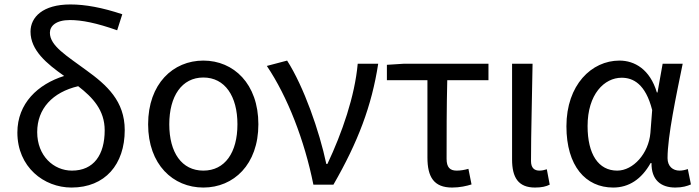

<svg xmlns="http://www.w3.org/2000/svg" viewBox="-20 -829 3137 862"><path d="M303 -63C221 -63 147 -129 147 -236C147 -341 216 -415 331 -442C397 -391 450 -334 450 -244C450 -134 401 -63 303 -63ZM529 -765C439 -795 363 -809 296 -809C172 -809 117 -752 117 -687C117 -603 190 -543 268 -488C150 -451 58 -365 58 -234C58 -79 177 13 301 13C452 13 540 -91 540 -245C540 -375 460 -447 367 -514C279 -579 204 -623 204 -682C204 -712 231 -739 294 -739C347 -739 413 -726 506 -693Z M893 13C1029 13 1140 -90 1140 -271C1140 -453 1029 -557 893 -557C757 -557 645 -453 645 -271C645 -90 757 13 893 13ZM893 -63C796 -63 740 -144 740 -271C740 -397 796 -481 893 -481C990 -481 1046 -397 1046 -271C1046 -144 990 -63 893 -63Z M1387 0H1477C1587 -191 1649 -354 1678 -543H1586C1573 -397 1516 -233 1450 -93H1445C1414 -240 1344 -440 1269 -557L1178 -533C1271 -395 1347 -199 1387 0Z M2010 13C2044 13 2075 6 2097 -1L2083 -71C2065 -66 2048 -63 2030 -63C2000 -63 1985 -78 1985 -116C1985 -226 1985 -346 1988 -469H2173V-543H1795L1717 -538V-469H1899V-122C1899 -34 1928 13 2010 13Z M2382 13C2413 13 2432 8 2448 0L2435 -69C2423 -65 2412 -63 2402 -63C2379 -63 2364 -75 2364 -106C2364 -237 2369 -396 2371 -543H2279V-113C2279 -32 2307 13 2382 13Z M2733 13C2803 13 2860 -24 2901 -97H2905C2904 -21 2947 13 3012 13C3044 13 3066 6 3082 -1L3068 -70C3057 -66 3043 -63 3031 -63C3001 -63 2977 -82 2977 -119C2977 -218 3016 -400 3045 -543H2955L2932 -414H2929C2898 -518 2829 -557 2761 -557C2636 -557 2523 -448 2523 -262C2523 -84 2609 13 2733 13ZM2751 -63C2667 -63 2618 -136 2618 -263C2618 -406 2693 -480 2771 -480C2822 -480 2878 -453 2908 -335L2900 -232C2892 -140 2823 -63 2751 -63Z"/></svg>

Font: Noto Sans Mono CJK SC Regular
Style: Regular
Weight: 400
Designer: Ryoko NISHIZUKA (kana & ideographs); Paul D. Hunt (Latin, Greek & Cyrillic); Wenlong ZHANG (bopomofo); Sandoll Communica
Foundry: Adobe Systems Incorporated
Version: Version 1.005;PS 1.005;hotconv 1.0.96;makeotf.lib2.5.65012